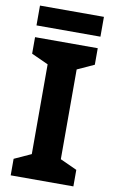

<svg xmlns="http://www.w3.org/2000/svg" viewBox="-96 -927 581 977"><g transform="rotate(10 194.0 -438.5)"><path d="M356 0H32.1V-85.4L119.1 -125.1V-588.9L32.1 -628.6V-714H356V-628.6L269.1 -588.9V-125.1L356 -85.4ZM359.3 -876.6V-774.2H28.9V-876.6Z"/></g></svg>

Font: Noto Sans Hebrew
Style: Regular
Weight: 400
Designer: Monotype Design Team
Foundry: Monotype Imaging Inc.
Version: Version 2.003;January 10, 2023;FontCreator 14.0.0.2877 64-bi